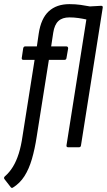

<svg xmlns="http://www.w3.org/2000/svg" viewBox="-48 -711 517 927"><path d="M188 -422 129 -50Q120 9 106 57Q92 105 70 139.5Q48 174 14 195Q8 198 4 193L-27 153Q-31 146 -24 140Q-2 121 14.5 94Q31 67 42.5 30.5Q54 -6 61 -55L119 -422H65Q56 -422 57 -431L64 -478Q66 -487 74 -487H130L139 -549Q150 -622 187.5 -656.5Q225 -691 287 -691Q316 -691 341 -687.5Q366 -684 386 -680L440 -683Q444 -683 446.5 -681Q449 -679 448 -674L343 -9Q342 0 333 0H281Q272 0 273 -9L369 -617Q351 -621 330 -624Q309 -627 287 -627Q253 -627 234 -609.5Q215 -592 209 -553L199 -487H272Q281 -487 281 -477L273 -431Q272 -422 263 -422Z"/></svg>

Font: Sofia Sans Condensed
Style: Italic
Weight: 400
Italic angle: -9°
Designer: Botio Nikoltchev, Ani Petrova
Foundry: lettersoup
Version: Version 4.101